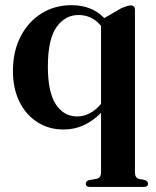

<svg xmlns="http://www.w3.org/2000/svg" viewBox="-20 -489 602 742"><path d="M328.5 233.5Q311.5 233.5 311.5 220.5Q311.5 211 324 207L353.5 202Q370.5 198.5 370.5 176V-53Q340.5 -22.5 304.5 -5.5Q268.5 11.5 225.5 11.5Q168.5 11.5 124.2 -17Q80 -45.5 55 -96.2Q30 -147 30 -214.5Q30 -291 59.8 -348.2Q89.5 -405.5 140.5 -437.2Q191.5 -469 256 -469Q335.5 -469 383 -419L450 -458Q475 -468 484 -468Q501.5 -468 501.5 -451V176.5Q501.5 198.5 517 202.5L540 207Q552 211.5 552 220.5Q552 233.5 535.5 233.5ZM165 -231.5Q165 -132 196 -85.5Q227 -39 277.5 -39Q329.5 -39 370.5 -87.5V-389Q335.5 -431 283.5 -431Q231.5 -431 198.2 -384Q165 -337 165 -231.5Z"/></svg>

Font: Fraunces 72pt S000 SemiBold
Style: Regular
Weight: 600
Version: Version 1.000; ttfautohint (v1.8.3)